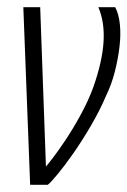

<svg xmlns="http://www.w3.org/2000/svg" viewBox="-20 -515 355 535"><path d="M64 0 45 -495H92L108 -51Q111 -54 126.5 -74Q142 -94 163 -125.5Q184 -157 205 -195.5Q226 -234 240 -272Q265 -343 268.5 -398Q272 -453 254 -495H301Q311 -476 314 -447.5Q317 -419 313 -385Q309 -351 300 -315.5Q291 -280 276 -249Q258 -207 233.5 -165Q209 -123 184.5 -88Q160 -53 140.5 -29.5Q121 -6 113 0Z"/></svg>

Font: Alumni Sans Thin Light
Style: Italic
Weight: 300
Italic angle: -8°
Version: Version 1.016